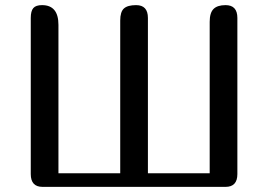

<svg xmlns="http://www.w3.org/2000/svg" viewBox="-20 -729 1046 749"><path d="M146 0Q100 0 100 -50V-659Q100 -686 110 -697.5Q120 -709 144 -709Q208 -709 208 -632V-53H449V-649Q449 -683 463.5 -696Q478 -709 511 -709Q557 -709 557 -659V-53H798V-644Q798 -679 813 -694Q828 -709 860 -709Q906 -709 906 -659V-50Q906 0 860 0Z"/></svg>

Font: Marmelad
Style: Regular
Weight: 400
Designer: Manvel Shmavonyan
Foundry: Cyreal
Version: Version 1.001;PS 001.001;hotconv 1.0.88;makeotf.lib2.5.64775